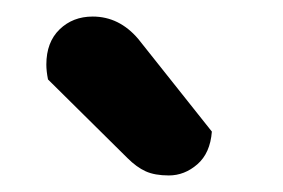

<svg xmlns="http://www.w3.org/2000/svg" viewBox="-20 -736 342 232"><path d="M38 -640Q36 -650 36 -658Q36 -685 52 -700.5Q68 -716 92 -716Q124 -716 147 -689L236 -577Q234 -551 218.5 -537.5Q203 -524 184 -524Q167 -524 156 -529Q145 -534 134 -545Z"/></svg>

Font: Baloo Chettan 2 SemiBold
Style: Regular
Weight: 600
Designer: Maithili Shingre, Unnati Kotecha and Ek Type
Foundry: Ek Type
Version: Version 1.640;hotconv 1.0.111;makeotfexe 2.5.65597; ttfautoh